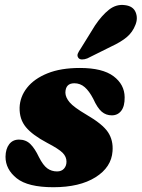

<svg xmlns="http://www.w3.org/2000/svg" viewBox="-20 -752 579 784"><path d="M213 -52Q231 -52 241.2 -63.2Q251.5 -74.5 251.5 -92Q251.5 -112 235.8 -128Q220 -144 172 -169Q112.5 -200.5 85.8 -232.8Q59 -265 60 -312.5Q61.5 -357 90.5 -393.8Q119.5 -430.5 173.8 -452.5Q228 -474.5 306.5 -474.5Q398.5 -474.5 443.5 -440.8Q488.5 -407 489 -355Q489.5 -318.5 475.2 -299.8Q461 -281 436.5 -281Q413 -281 395.5 -295.8Q378 -310.5 360.5 -349Q344 -380.5 325.8 -396.2Q307.5 -412 283.5 -412Q247.5 -412 247 -373.5Q247.5 -354 264.5 -334Q281.5 -314 332.5 -284Q399 -245.5 421 -212.2Q443 -179 439.5 -134.5Q435 -69 370 -28.2Q305 12.5 198 12.5Q94 12.5 48.2 -24Q2.5 -60.5 2.5 -112Q3 -144 17.5 -163Q32 -182 57.5 -182Q85.5 -182 104 -163.8Q122.5 -145.5 139 -110.5Q156 -77 173.2 -64.5Q190.5 -52 213 -52ZM368 -648Q395.5 -689 425.2 -712.5Q455 -736 490.5 -731Q523.5 -727 533.8 -702.2Q544 -677.5 533 -650.5Q521.5 -620.5 497.8 -600.5Q474 -580.5 434 -562L336.5 -513.5Q325 -509 314.5 -509.2Q304 -509.5 299.5 -516.5Q294 -524.5 298 -533.8Q302 -543 309.5 -553.5Z"/></svg>

Font: Fraunces 72pt Soft Black
Style: Italic
Weight: 900
Italic angle: -16°
Version: Version 1.000;[b76b70a41]